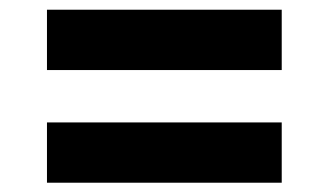

<svg xmlns="http://www.w3.org/2000/svg" viewBox="-20 -492 687 401"><path d="M78.1 -345.7V-471.7H568.4V-345.7ZM78.1 -110.4V-236.3H568.4V-110.4Z"/></svg>

Font: Inter Tight
Style: Bold
Weight: 700
Designer: Rasmus Andersson
Foundry: rsms
Version: Version 3.004; ttfautohint (v1.8.4.7-5d5b)